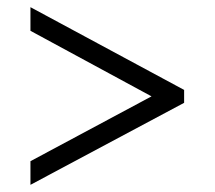

<svg xmlns="http://www.w3.org/2000/svg" viewBox="-20 -626 599 536"><path d="M65 -110V-176L403 -357L65 -540V-606L494 -375V-339Z"/></svg>

Font: Noto Serif Khojki Medium
Style: Regular
Weight: 500
Version: Version 2.003